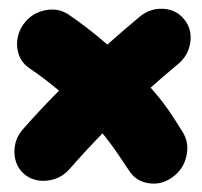

<svg xmlns="http://www.w3.org/2000/svg" viewBox="-20 -543 471 448"><path d="M36.6 -136.7Q14.6 -155.8 13.7 -186.8Q12.7 -217.8 33.7 -241.7Q73.7 -287.1 117.7 -331.5Q81.5 -361.8 49.3 -383.3Q24.4 -399.9 20.5 -430.2Q16.6 -460.4 34.7 -486.3Q53.2 -512.2 84.2 -518.8Q115.2 -525.4 139.6 -509.3Q162.1 -494.1 185.1 -476.3Q208 -458.5 230.5 -439Q248.5 -455.1 267.3 -471.2Q286.1 -487.3 305.2 -503.4Q329.6 -523.9 360.4 -522.5Q391.1 -521 409.7 -498Q428.2 -475.6 424.1 -444.6Q419.9 -413.6 395 -393.1Q378.4 -379.4 362.5 -365.7Q346.7 -352.1 331.5 -338.4Q357.4 -309.1 373.8 -285.2Q390.1 -261.2 406.2 -234.9Q421.9 -210 415 -179Q408.2 -147.9 382.3 -129.4Q356.9 -110.8 326.7 -115.5Q296.4 -120.1 280.8 -145.5Q275.9 -152.8 258.5 -178.7Q241.2 -204.6 219.2 -231.9Q180.2 -191.9 142.6 -148.9Q121.6 -125 90.3 -121.6Q59.1 -118.2 36.6 -136.7Z"/></svg>

Font: Mikhak ExtraBold
Style: Regular
Weight: 800
Designer: Amin Abedi
Version: Version 3.3